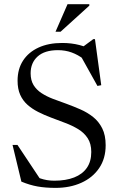

<svg xmlns="http://www.w3.org/2000/svg" viewBox="-20 -904 582 934"><path d="M445 -653 375.5 -670.5 433.5 -713.5H442L472.5 -489.5L454 -486L366.5 -643L387 -616.5Q359.5 -637.5 328.5 -648.8Q297.5 -660 262 -660Q197 -660 163 -629.2Q129 -598.5 129 -547.5Q129 -513.5 143.2 -490.2Q157.5 -467 182 -451Q206.5 -435 237.8 -423Q269 -411 303.5 -399Q337.5 -386.5 371.2 -371.8Q405 -357 432.8 -335Q460.5 -313 477.2 -279.8Q494 -246.5 494 -197.5Q494 -132.5 462.2 -86Q430.5 -39.5 375.5 -14.8Q320.5 10 250.5 10Q201.5 10 163.2 3.2Q125 -3.5 84 -20.5L41 -199H65L186 -17L105 -69.5Q145 -47 176.5 -36Q208 -25 244 -25Q300.5 -25 340.8 -40.8Q381 -56.5 402.5 -87.5Q424 -118.5 424 -164.5Q424 -205 406.5 -231.8Q389 -258.5 360 -276Q331 -293.5 296.8 -306.2Q262.5 -319 228.5 -332Q195 -344.5 165.5 -359.5Q136 -374.5 113.5 -394.5Q91 -414.5 78.2 -443Q65.5 -471.5 65.5 -511.5Q65.5 -568 92 -609Q118.5 -650 167.2 -672.5Q216 -695 282 -695Q327.5 -695 366.2 -685Q405 -675 445 -653ZM250 -749.5 308.5 -883.5H414.5V-876.5L274.5 -749.5Z"/></svg>

Font: Newsreader 36pt
Style: Regular
Weight: 400
Designer: Hugues Gentile
Foundry: Production Type
Version: Version 1.003